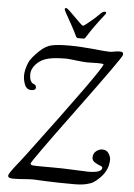

<svg xmlns="http://www.w3.org/2000/svg" viewBox="-61 -955 708 1011"><g transform="rotate(5 293.5 -450.0)"><path d="M240 -904Q240 -910 247 -910H249Q255 -910 296.5 -867.5Q338 -825 343 -825Q350 -825 397 -866Q406 -874 416.5 -884Q427 -894 431.5 -898.5Q436 -903 441.5 -906Q447 -909 452 -909Q459 -909 459 -904Q459 -900 457 -897Q441 -877 427.5 -859Q414 -841 405 -828.5Q396 -816 388.5 -805Q381 -794 377 -787.5Q373 -781 369 -775Q365 -769 363 -766Q361 -763 359 -761Q357 -759 355.5 -758.5Q354 -758 351 -758H325Q315 -758 311 -768Q298 -796 279.5 -829Q261 -862 250.5 -880.5Q240 -899 240 -904ZM20 -4Q20 -9 23 -14.5Q26 -20 33.5 -31Q41 -42 50 -53Q59 -64 77 -87Q95 -110 112 -133Q469 -609 469 -632Q469 -636 436 -636Q430 -636 415 -635.5Q400 -635 383 -635Q363 -635 323 -640Q283 -645 271 -645Q213 -645 178 -637Q138 -628 113.5 -601.5Q89 -575 89 -547Q89 -526 94.5 -514Q100 -502 107 -499.5Q114 -497 119.5 -492.5Q125 -488 125 -480Q125 -464 102 -464Q77 -464 67 -488.5Q57 -513 57 -537Q57 -566 72 -604Q82 -630 125 -671Q156 -701 188.5 -708Q221 -715 281 -715Q339 -715 407 -708Q475 -701 496 -701Q504 -701 520 -704Q536 -707 545 -707Q553 -707 557 -706.5Q561 -706 564 -702.5Q567 -699 567 -691Q567 -679 349.5 -384Q132 -89 132 -79Q132 -71 144.5 -69.5Q157 -68 205 -68H248Q304 -68 362.5 -65Q421 -62 435 -62Q510 -62 510 -89Q510 -95 496 -100Q482 -105 468 -114Q454 -123 454 -139Q454 -160 469.5 -172.5Q485 -185 502 -185Q525 -185 536 -167.5Q547 -150 547 -136Q547 -71 488 -23L485 -20Q482 -18 478.5 -15.5Q475 -13 469 -9Q463 -5 454 -2Q445 1 433 4Q421 7 405 8.5Q389 10 370 10Q276 10 216.5 7Q157 4 155 4Q132 4 103 6.5Q74 9 46 9Q20 9 20 -4Z"/></g></svg>

Font: OFL Sorts Mill Goudy TT
Style: Italic
Weight: 500
Italic angle: -6°
Version: Version 003.000